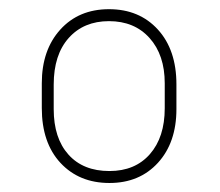

<svg xmlns="http://www.w3.org/2000/svg" viewBox="-20 -741 486 424"><path d="M72.3 -557.1Q72.3 -630.4 113 -675.5Q153.8 -720.7 220.7 -720.7Q287.6 -720.7 328.6 -675.8Q369.6 -630.9 369.6 -554.7V-500Q369.6 -426.3 328.9 -381.6Q288.1 -336.9 221.7 -336.9Q154.8 -336.9 113.5 -381.3Q72.3 -425.8 72.3 -502.4ZM98.6 -500Q98.6 -436 131.1 -399.7Q163.6 -363.3 221.7 -363.3Q278.3 -363.3 311 -400.6Q343.8 -438 343.8 -502V-557.1Q343.8 -619.6 310.3 -657Q276.9 -694.3 220.7 -694.3Q165 -694.3 131.8 -657.2Q98.6 -620.1 98.6 -554.2Z"/></svg>

Font: TypoPRO Roboto
Style: Regular
Weight: 250
Designer: Google
Version: Version 2.136; 2016